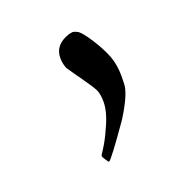

<svg xmlns="http://www.w3.org/2000/svg" viewBox="-68 -171 414 426"><g transform="rotate(-20 139.0 42.0)"><path d="M99 -62Q99 -93 134 -105Q142 -107 144 -107Q148 -107 156 -103Q165 -97 181 -72Q197 -47 205 -26Q213 -5 213 23Q213 44 211 51Q205 75 181 113Q128 189 122 191Q121 191 116 183.5Q111 176 111 174Q111 171 117 163Q130 143 139 122Q156 87 156 62Q156 44 151.5 34Q147 24 127 -4Q116 -19 104 -37Q99 -49 99 -62Z"/></g></svg>

Font: KaTeX_Fraktur
Style: Regular
Weight: 400
Version: Version 1.1; ttfautohint (v1.3)